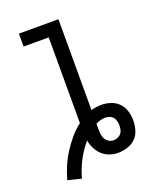

<svg xmlns="http://www.w3.org/2000/svg" viewBox="-148 -822 796 977"><g transform="rotate(-20 250.0 -333.5)"><path d="M124 68 51 50Q61 14 76 -21Q91 -56 111.5 -88Q132 -120 156.5 -149Q181 -178 211 -201V-665H75V-735H289V-243Q303 -247 317 -249Q331 -251 345 -251Q371 -251 396 -242.5Q421 -234 438.5 -215.5Q456 -197 463.5 -172Q471 -147 471 -122Q471 -96 463.5 -70Q456 -44 437.5 -26Q419 -8 393.5 0Q368 8 342 8Q319 8 296.5 0Q274 -8 257 -24Q240 -40 229.5 -61Q219 -82 215 -105Q183 -68 160 -24Q137 20 124 68ZM342 -60Q354 -60 365 -64.5Q376 -69 383.5 -78Q391 -87 393.5 -98.5Q396 -110 396 -122Q396 -133 393 -145Q390 -157 382.5 -166Q375 -175 363.5 -179Q352 -183 340 -183Q327 -183 314 -179Q301 -175 289 -169V-140Q289 -126 290.5 -112.5Q292 -99 298.5 -87Q305 -75 317 -67.5Q329 -60 342 -60Z"/></g></svg>

Font: Iosevka Curly Slab
Style: Regular
Weight: 400
Monospace: yes
Designer: Belleve Invis
Foundry: Belleve Invis
Version: Version 22.1.2; ttfautohint (v1.8.4)